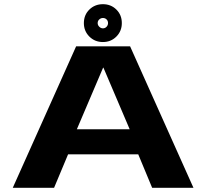

<svg xmlns="http://www.w3.org/2000/svg" viewBox="-20 -898 985 918"><path d="M41 0H238.5L305.5 -160H641L707.5 0H905L602 -676.5H344ZM347.5 -280 473 -574.5H474.5L600 -280ZM472 -697Q510.5 -697 536.5 -723.2Q562.5 -749.5 562.5 -787.5Q562.5 -826.5 536.5 -852.2Q510.5 -878 472 -878Q433.5 -878 407.2 -852.2Q381 -826.5 381 -787.5Q381 -749.5 407.2 -723.2Q433.5 -697 472 -697ZM472 -762.5Q462.5 -762.5 454.8 -770Q447 -777.5 447 -787.5Q447 -798.5 454.8 -805.2Q462.5 -812 472 -812Q482.5 -812 489.5 -805.2Q496.5 -798.5 496.5 -787.5Q496.5 -777.5 489.5 -770Q482.5 -762.5 472 -762.5Z"/></svg>

Font: Anybody Expanded
Style: Bold
Weight: 700
Width: 7
Designer: Tyler Finck
Foundry: Etcetera Type Company
Version: Version 1.113;gftools[0.9.25]